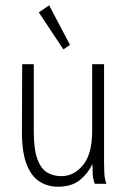

<svg xmlns="http://www.w3.org/2000/svg" viewBox="-20 -696 478 727"><path d="M199 11Q160 11 129 -9Q98 -29 80.5 -74.5Q63 -120 63 -197L64 -453H108V-197Q108 -130 121.5 -93.5Q135 -57 158.5 -43Q182 -29 212 -29Q260 -29 294.5 -71Q329 -113 329 -201V-453H374V-82Q374 -64 375 -41Q376 -18 383 0H339Q332 -17 331 -37.5Q330 -58 330 -75Q313 -39 282 -14Q251 11 199 11ZM220 -509 127 -649 166 -676 245 -526Z"/></svg>

Font: Inconsolata SemiCondensed Light
Style: Regular
Weight: 300
Width: 4
Monospace: yes
Designer: Raph Levien, Cyreal, Brenton Simpson
Foundry: Raph Levien, Cyreal, Google
Version: Version 3.100; ttfautohint (v1.8.4.7-5d5b)